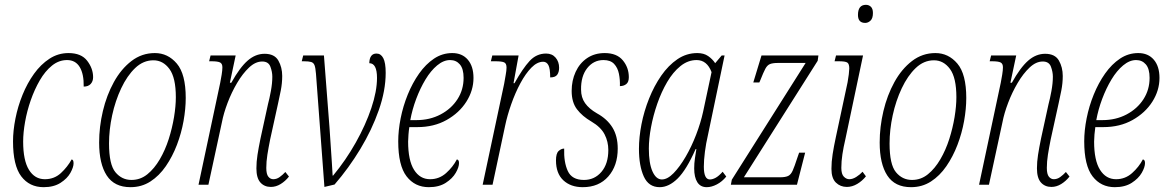

<svg xmlns="http://www.w3.org/2000/svg" viewBox="-20 -766 4841 796"><path d="M161 10Q102 10 68 -35Q34 -80 34 -180Q34 -224 44 -274.5Q54 -325 73.5 -373Q93 -421 121 -460Q149 -499 185 -522.5Q221 -546 264 -546Q317 -546 341.5 -514Q366 -482 366 -446Q366 -429 356 -418Q346 -407 327 -407Q328 -459 310.5 -488Q293 -517 258 -517Q224 -517 195.5 -494Q167 -471 145 -433Q123 -395 107.5 -350.5Q92 -306 84 -261Q76 -216 76 -179Q76 -101 100 -62Q124 -23 166 -23Q205 -23 232.5 -48.5Q260 -74 277 -105Q285 -104 285 -89Q285 -73 272 -49.5Q259 -26 231 -8Q203 10 161 10Z M521 10Q454 10 422.5 -38.5Q391 -87 391 -175Q391 -240 406.5 -305.5Q422 -371 452 -425.5Q482 -480 525 -513Q568 -546 622 -546Q676 -546 713 -502.5Q750 -459 750 -360Q750 -315 741 -264.5Q732 -214 713.5 -165.5Q695 -117 667.5 -77Q640 -37 603.5 -13.5Q567 10 521 10ZM525 -20Q562 -20 591 -43.5Q620 -67 642.5 -105.5Q665 -144 679.5 -189.5Q694 -235 701.5 -280.5Q709 -326 709 -363Q709 -444 682.5 -480Q656 -516 616 -516Q574 -516 540.5 -484Q507 -452 482.5 -400Q458 -348 445 -288Q432 -228 432 -171Q432 -84 458.5 -52Q485 -20 525 -20Z M1103 9Q1076 9 1059.5 -9.5Q1043 -28 1043 -68Q1043 -95 1047.5 -124Q1052 -153 1060 -192L1091 -334Q1097 -356 1103 -388.5Q1109 -421 1109 -448Q1109 -468 1101 -489.5Q1093 -511 1067 -511Q1039 -511 1012.5 -486Q986 -461 963 -422Q940 -383 923.5 -339.5Q907 -296 900 -259L844 0H803L893 -423Q896 -438 899 -456.5Q902 -475 902 -487Q902 -502 892.5 -507Q883 -512 856 -512H847L853 -536H957L933 -423H939Q974 -486 1006.5 -514.5Q1039 -543 1077 -543Q1118 -543 1134 -515Q1150 -487 1150 -451Q1150 -421 1144 -390.5Q1138 -360 1133 -338L1100 -188Q1093 -153 1088.5 -124.5Q1084 -96 1084 -70Q1084 -44 1092.5 -33.5Q1101 -23 1113 -23Q1127 -23 1139.5 -32Q1152 -41 1163 -53L1178 -34Q1163 -15 1143.5 -3Q1124 9 1103 9Z M1290 -460Q1288 -485 1284 -495.5Q1280 -506 1270 -509Q1260 -512 1239 -512H1231L1237 -536H1323L1346 -238Q1348 -204 1351 -164Q1354 -124 1356 -89Q1358 -54 1359 -38H1361Q1414 -102 1455 -175Q1496 -248 1519.5 -318Q1543 -388 1543 -443Q1543 -504 1511 -504Q1512 -544 1541 -544Q1559 -544 1569 -525Q1579 -506 1579 -464Q1579 -391 1550.5 -309.5Q1522 -228 1474 -148.5Q1426 -69 1367 -1L1325 9Z M1758 10Q1700 10 1665.5 -35Q1631 -80 1631 -180Q1631 -225 1641 -275.5Q1651 -326 1670.5 -374Q1690 -422 1717.5 -461Q1745 -500 1779.5 -523Q1814 -546 1855 -546Q1896 -546 1919.5 -518.5Q1943 -491 1943 -443Q1943 -391 1913.5 -344.5Q1884 -298 1831.5 -268.5Q1779 -239 1710 -239H1677Q1675 -227 1673.5 -208.5Q1672 -190 1672 -179Q1672 -101 1696.5 -62Q1721 -23 1763 -23Q1801 -23 1829.5 -48.5Q1858 -74 1874 -105Q1883 -104 1883 -90Q1883 -73 1869.5 -49.5Q1856 -26 1828 -8Q1800 10 1758 10ZM1706 -268Q1762 -268 1806.5 -291.5Q1851 -315 1876.5 -354.5Q1902 -394 1902 -443Q1902 -481 1886.5 -499Q1871 -517 1846 -517Q1819 -517 1792.5 -495Q1766 -473 1744 -436.5Q1722 -400 1705.5 -356Q1689 -312 1681 -268Z M2070 -418Q2073 -436 2076.5 -455Q2080 -474 2080 -486Q2080 -503 2070 -507.5Q2060 -512 2033 -512H2015L2021 -536H2130L2109 -421H2113Q2147 -482 2175.5 -513Q2204 -544 2244 -544Q2269 -544 2283.5 -527Q2298 -510 2298 -485Q2298 -467 2290 -456Q2282 -445 2261 -445Q2261 -482 2253.5 -496Q2246 -510 2232 -510Q2207 -510 2183 -485.5Q2159 -461 2137.5 -421Q2116 -381 2099.5 -334Q2083 -287 2074 -244L2022 0H1981Z M2396 10Q2346 10 2315.5 -18.5Q2285 -47 2285 -101Q2285 -130 2296 -140Q2307 -150 2319 -150Q2317 -94 2334 -57Q2351 -20 2401 -20Q2445 -20 2473.5 -53.5Q2502 -87 2502 -144Q2502 -179 2486.5 -209Q2471 -239 2432 -262Q2394 -284 2372 -313Q2350 -342 2350 -389Q2350 -432 2366.5 -468Q2383 -504 2414 -525Q2445 -546 2487 -546Q2537 -546 2562 -516Q2587 -486 2587 -446Q2587 -426 2576.5 -417.5Q2566 -409 2550 -409Q2551 -435 2546 -460Q2541 -485 2526 -501Q2511 -517 2482 -517Q2441 -517 2414.5 -483.5Q2388 -450 2389 -394Q2389 -362 2405.5 -338.5Q2422 -315 2455 -296Q2497 -273 2519 -237.5Q2541 -202 2541 -150Q2541 -79 2502 -34.5Q2463 10 2396 10Z M2715 10Q2669 10 2649 -34.5Q2629 -79 2629 -149Q2629 -197 2639.5 -251Q2650 -305 2671 -357.5Q2692 -410 2721.5 -452.5Q2751 -495 2788.5 -520.5Q2826 -546 2871 -546Q2898 -546 2916 -533.5Q2934 -521 2945 -504L2972 -536H2984L2915 -206Q2907 -172 2902.5 -137Q2898 -102 2898 -75Q2898 -22 2923 -22Q2934 -22 2947 -29Q2960 -36 2976 -54L2991 -34Q2974 -13 2952 -1.5Q2930 10 2910 10Q2884 10 2871 -10.5Q2858 -31 2858 -68Q2858 -89 2861 -109Q2864 -129 2867 -148H2864Q2826 -62 2789.5 -26Q2753 10 2715 10ZM2724 -22Q2747 -22 2772.5 -48Q2798 -74 2822.5 -116Q2847 -158 2866 -207.5Q2885 -257 2895 -303L2930 -467Q2911 -517 2868 -517Q2832 -517 2801 -492Q2770 -467 2746 -426Q2722 -385 2705 -336Q2688 -287 2679 -238.5Q2670 -190 2670 -150Q2670 -89 2685 -55.5Q2700 -22 2724 -22Z M3010 0 3014 -21 3320 -505H3205Q3184 -505 3172.5 -500.5Q3161 -496 3153 -481Q3145 -466 3132 -433L3128 -424H3103L3137 -536H3373L3370 -514L3064 -31H3214Q3236 -31 3247.5 -36.5Q3259 -42 3266.5 -59Q3274 -76 3285 -110L3293 -133H3318L3284 0Z M3567 -671Q3537 -671 3537 -704Q3537 -746 3570 -746Q3582 -746 3590.5 -738Q3599 -730 3599 -712Q3599 -690 3589 -680.5Q3579 -671 3567 -671ZM3491 9Q3464 9 3445.5 -9Q3427 -27 3427 -66Q3427 -95 3432 -127Q3437 -159 3445 -196L3494 -425Q3497 -441 3499 -458Q3501 -475 3501 -482Q3501 -501 3493 -506.5Q3485 -512 3458 -512H3440L3446 -536H3558L3485 -190Q3477 -156 3472.5 -126.5Q3468 -97 3468 -70Q3468 -44 3478.5 -33.5Q3489 -23 3501 -23Q3515 -23 3530 -32.5Q3545 -42 3556 -54L3570 -35Q3555 -16 3534 -3.5Q3513 9 3491 9Z M3757 10Q3690 10 3658.5 -38.5Q3627 -87 3627 -175Q3627 -240 3642.5 -305.5Q3658 -371 3688 -425.5Q3718 -480 3761 -513Q3804 -546 3858 -546Q3912 -546 3949 -502.5Q3986 -459 3986 -360Q3986 -315 3977 -264.5Q3968 -214 3949.5 -165.5Q3931 -117 3903.5 -77Q3876 -37 3839.5 -13.5Q3803 10 3757 10ZM3761 -20Q3798 -20 3827 -43.5Q3856 -67 3878.5 -105.5Q3901 -144 3915.5 -189.5Q3930 -235 3937.5 -280.5Q3945 -326 3945 -363Q3945 -444 3918.5 -480Q3892 -516 3852 -516Q3810 -516 3776.5 -484Q3743 -452 3718.5 -400Q3694 -348 3681 -288Q3668 -228 3668 -171Q3668 -84 3694.5 -52Q3721 -20 3761 -20Z M4339 9Q4312 9 4295.5 -9.5Q4279 -28 4279 -68Q4279 -95 4283.5 -124Q4288 -153 4296 -192L4327 -334Q4333 -356 4339 -388.5Q4345 -421 4345 -448Q4345 -468 4337 -489.5Q4329 -511 4303 -511Q4275 -511 4248.5 -486Q4222 -461 4199 -422Q4176 -383 4159.5 -339.5Q4143 -296 4136 -259L4080 0H4039L4129 -423Q4132 -438 4135 -456.5Q4138 -475 4138 -487Q4138 -502 4128.5 -507Q4119 -512 4092 -512H4083L4089 -536H4193L4169 -423H4175Q4210 -486 4242.5 -514.5Q4275 -543 4313 -543Q4354 -543 4370 -515Q4386 -487 4386 -451Q4386 -421 4380 -390.5Q4374 -360 4369 -338L4336 -188Q4329 -153 4324.5 -124.5Q4320 -96 4320 -70Q4320 -44 4328.5 -33.5Q4337 -23 4349 -23Q4363 -23 4375.5 -32Q4388 -41 4399 -53L4414 -34Q4399 -15 4379.5 -3Q4360 9 4339 9Z M4602 10Q4544 10 4509.5 -35Q4475 -80 4475 -180Q4475 -225 4485 -275.5Q4495 -326 4514.5 -374Q4534 -422 4561.5 -461Q4589 -500 4623.5 -523Q4658 -546 4699 -546Q4740 -546 4763.5 -518.5Q4787 -491 4787 -443Q4787 -391 4757.5 -344.5Q4728 -298 4675.5 -268.5Q4623 -239 4554 -239H4521Q4519 -227 4517.5 -208.5Q4516 -190 4516 -179Q4516 -101 4540.5 -62Q4565 -23 4607 -23Q4645 -23 4673.5 -48.5Q4702 -74 4718 -105Q4727 -104 4727 -90Q4727 -73 4713.5 -49.5Q4700 -26 4672 -8Q4644 10 4602 10ZM4550 -268Q4606 -268 4650.5 -291.5Q4695 -315 4720.5 -354.5Q4746 -394 4746 -443Q4746 -481 4730.5 -499Q4715 -517 4690 -517Q4663 -517 4636.5 -495Q4610 -473 4588 -436.5Q4566 -400 4549.5 -356Q4533 -312 4525 -268Z"/></svg>

Font: Noto Serif ExtraCondensed ExtraLight
Style: Italic
Weight: 200
Width: 2
Italic angle: -12°
Designer: Monotype Design Team
Foundry: Monotype Imaging Inc.
Version: Version 2.014; ttfautohint (v1.8.4.7-5d5b)